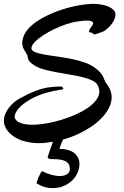

<svg xmlns="http://www.w3.org/2000/svg" viewBox="-39 -721 638 986"><path d="M553.2 -637.2Q549.3 -617.2 534.4 -597.9Q519.5 -578.6 501 -564.9Q498.5 -562.5 491.5 -559.6Q484.4 -556.6 476.3 -553.5Q468.3 -550.3 460.4 -547.9Q452.6 -545.4 448.2 -544.9Q444.3 -543.9 442.1 -545.4Q439.9 -546.9 438 -548.8Q436 -550.8 433.3 -552.5Q430.7 -554.2 425.8 -554.2Q419.9 -554.2 418.7 -556.9Q417.5 -559.6 419.9 -566.9Q420.9 -569.3 423.3 -573.7Q425.8 -578.1 431.2 -585Q435.1 -589.4 437.7 -594.7Q440.4 -600.1 438.7 -604.7Q437 -609.4 429.2 -612.3Q421.4 -615.2 404.8 -615.2Q387.7 -615.2 360.8 -610.8Q331.5 -606.9 300 -596.2Q268.6 -585.4 239 -571.3Q209.5 -557.1 184.6 -541Q159.7 -524.9 143.8 -509.5Q127.9 -494.1 123.5 -480.7Q119.1 -467.3 130.9 -459Q141.1 -451.7 162.1 -446.5Q183.1 -441.4 210.4 -437.3Q237.8 -433.1 269 -428.5Q300.3 -423.8 331.3 -417.5Q362.3 -411.1 390.4 -401.9Q418.5 -392.6 439.9 -378.9Q455.1 -368.7 465.3 -359.4Q475.6 -350.1 481.9 -341.1Q488.3 -332 492.2 -323.5Q496.1 -314.9 499 -306.2Q501 -300.8 506.1 -294.2Q511.2 -287.6 517.1 -278.3Q522.9 -269 527.8 -257.1Q532.7 -245.1 534.2 -229Q536.1 -196.8 521.2 -168Q506.3 -139.2 482.7 -114.7Q459 -90.3 430.2 -71Q401.4 -51.8 375 -39.1Q354 -28.3 331.1 -19.5Q308.1 -10.7 284.2 -3.9Q277.8 11.2 273.9 21Q270 30.8 266.1 43Q320.8 45.4 345 67.1Q369.1 88.9 369.1 122.1Q369.1 140.1 361.1 161.6Q353 183.1 335.7 201.7Q318.4 220.2 291.7 232.7Q265.1 245.1 228 245.1Q210.9 245.1 192.1 240Q173.3 234.9 151.9 222.2Q148.9 220.7 148.9 217.8Q148.9 217.3 152.1 207.8Q155.3 198.2 159.9 187.3Q164.6 176.3 169.7 167.2Q174.8 158.2 178.2 158.2Q179.2 158.2 179.7 158.7Q180.2 159.2 181.2 159.2Q192.4 165.5 204.3 169.9Q216.3 174.3 227.5 177.2Q238.8 180.2 248.8 181.6Q258.8 183.1 266.1 183.1Q291.5 183.1 305.7 173.3Q319.8 163.6 319.8 147Q319.8 135.3 315.9 126Q312 116.7 302.5 110.1Q293 103.5 276.9 99.9Q260.7 96.2 235.8 96.2Q231.9 96.2 226.3 96.2Q220.7 96.2 215.6 94.7Q210.4 93.3 207.5 90.1Q204.6 86.9 207 81.1Q212.4 65.4 219 46.1Q225.6 26.9 232.9 6.8Q214.8 10.3 197 12.2Q179.2 14.2 162.1 14.2Q116.7 14.2 76.9 1.7Q37.1 -10.7 7.8 -40Q-6.3 -55.2 -12.7 -70.6Q-19 -85.9 -19 -101.1Q-19 -119.1 -11.7 -136.2Q-4.4 -153.3 7.3 -168.5Q19 -183.6 33.2 -195.6Q47.4 -207.5 61 -214.8Q80.1 -225.6 100.8 -235.6Q121.6 -245.6 142.6 -253.7Q163.6 -261.7 184.6 -267.1Q205.6 -272.5 225.1 -273.9Q233.4 -274.9 246.1 -275.9Q258.8 -276.9 270 -276.9Q277.3 -276.9 282.2 -272.9Q287.1 -269 286.1 -266.1Q283.7 -260.7 277.6 -260.7Q271.5 -260.7 263.2 -258.8Q253.9 -256.3 244.6 -255.4Q235.4 -254.4 228 -252Q172.4 -239.3 134 -219.7Q95.7 -200.2 73 -180.2Q50.3 -160.2 42 -142.3Q33.7 -124.5 37.1 -115.2Q42 -102.1 55.2 -94.7Q68.4 -87.4 85 -84.2Q101.6 -81.1 118.7 -80.6Q135.7 -80.1 147.9 -81.1Q176.3 -82.5 211.2 -89.4Q246.1 -96.2 282 -107.4Q317.9 -118.7 352.1 -134Q386.2 -149.4 412.6 -167.7Q439 -186 455.1 -207.3Q471.2 -228.5 471.2 -252Q471.2 -259.8 469 -267.3Q466.8 -274.9 462.9 -283.2Q455.6 -297.4 435.1 -307.4Q414.6 -317.4 386 -324.5Q357.4 -331.5 324 -337.2Q290.5 -342.8 258.1 -348.6Q225.6 -354.5 196.3 -361.8Q167 -369.1 147 -379.9Q124.5 -392.1 114 -404.1Q103.5 -416 102.1 -434.1Q101.6 -436 99.1 -440.9Q96.7 -445.8 93.5 -451.2Q90.3 -456.5 87.4 -461.4Q84.5 -466.3 83 -469.2Q75.2 -483.4 75.2 -500Q75.2 -518.6 83.7 -538.1Q92.3 -557.6 105 -571.8Q128.4 -598.6 166.7 -621.6Q205.1 -644.5 250.5 -661.6Q295.9 -678.7 344 -689.2Q392.1 -699.7 435.1 -701.2Q452.6 -701.7 474.6 -698.7Q496.6 -695.8 515.4 -688.2Q534.2 -680.7 545.4 -668.2Q556.6 -655.8 553.2 -637.2Z"/></svg>

Font: Oregano
Style: Regular
Weight: 400
Version: Version 1.000